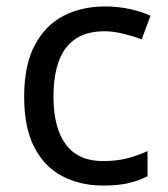

<svg xmlns="http://www.w3.org/2000/svg" viewBox="-20 -566 520 596"><path d="M300 10Q229 10 173.5 -19Q118 -48 86.5 -109Q55 -170 55 -265Q55 -364 88 -426Q121 -488 177.5 -517Q234 -546 306 -546Q347 -546 385 -537.5Q423 -529 447 -517L420 -444Q396 -453 364 -461Q332 -469 304 -469Q146 -469 146 -266Q146 -169 184.5 -117.5Q223 -66 299 -66Q343 -66 376.5 -75Q410 -84 438 -97V-19Q411 -5 378.5 2.5Q346 10 300 10Z"/></svg>

Font: Noto Sans Tifinagh Ghat
Style: Regular
Weight: 400
Designer: JamraPatel
Foundry: JamraPatel LLC
Version: Version 2.006; ttfautohint (v1.8.4.7-5d5b)